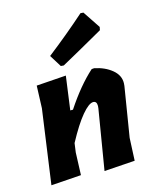

<svg xmlns="http://www.w3.org/2000/svg" viewBox="-112 -812 729 894"><g transform="rotate(-15 253.0 -365.5)"><path d="M362 -735 376 -734 432 -650 429 -635Q301 -562 224 -520L210 -521L174 -579Q273 -656 362 -735ZM24 4 74 -354 78 -462 221 -472 199 -310H212Q278 -410 345 -470L357 -471Q407 -461 440.5 -433.5Q474 -406 473 -368L472 -355L433 -115L428 -6L280 4L328 -286L329 -297Q329 -320 312 -320Q291 -320 256.5 -279Q222 -238 179 -158L173 -114L169 -6Z"/></g></svg>

Font: Alegreya Sans SC ExtraBold
Style: Italic
Weight: 800
Italic angle: -7°
Designer: Juan Pablo del Peral
Foundry: Huerta Tipografica
Version: Version 2.007